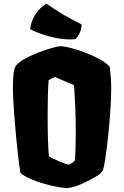

<svg xmlns="http://www.w3.org/2000/svg" viewBox="-20 -1006 670 1037"><path d="M580.6 -517.6Q580.6 -465.3 573.7 -376Q566.9 -286.6 556.6 -205.6Q546.4 -124.5 537.6 -92.8Q533.2 -76.2 514.6 -63Q496.1 -49.8 463.9 -33.2Q460.4 -31.7 458 -30.5Q455.6 -29.3 453.6 -28.3Q418.5 -10.3 392.6 -1.2Q366.7 7.8 341.3 10.3Q304.7 7.8 253.4 -4.4Q202.1 -16.6 156.5 -34.9Q110.8 -53.2 90.3 -71.8Q76.2 -161.6 63 -311.8Q49.8 -461.9 49.8 -533.7Q49.8 -575.2 53 -606.7Q56.2 -638.2 67.4 -652.8Q84 -674.8 133.5 -698.7Q183.1 -722.7 235.8 -739.5Q288.6 -756.3 306.6 -756.3Q332 -756.3 388.4 -739.5Q444.8 -722.7 498 -696.8Q551.3 -670.9 572.8 -645Q577.1 -606.4 578.9 -582Q580.6 -557.6 580.6 -517.6ZM237.3 -383.8Q237.3 -238.8 244.1 -161.6Q266.6 -148.4 298.3 -134.8Q330.1 -121.1 354 -116.2L383.8 -136.7Q389.2 -186.5 389.2 -286.1Q389.2 -357.4 386.5 -428.2Q383.8 -499 379.4 -545.9L276.4 -590.3L242.7 -573.2Q237.3 -504.9 237.3 -383.8ZM356.9 -793Q373 -793 388.7 -795.4Q402.8 -810.5 412.1 -831.8Q421.4 -853 419.9 -874.5Q359.4 -904.8 319.6 -928.5Q279.8 -952.1 230.5 -986.3Q192.9 -963.4 169.7 -925.5Q146.5 -887.7 142.6 -848.6Q188.5 -824.2 249 -808.6Q309.6 -793 356.9 -793Z"/></svg>

Font: Fruktur
Style: Regular
Weight: 400
Designer: Viktoriya Grabowska
Foundry: Viktoriya Grabowska
Version: Version 1.004; ttfautohint (v1.4.1)